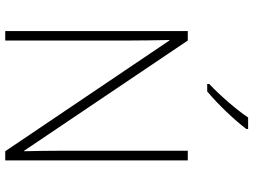

<svg xmlns="http://www.w3.org/2000/svg" viewBox="-140 -850 990 751"><g transform="rotate(90 355.5 -475.0)"><path d="M485 -943V-950H440C412 -907 351 -837 309 -798V-790H338C390 -833 452 -899 485 -943ZM608 0V-714H570V-231C570 -181 571 -120 572 -74H570L139 -714H102V0H139V-481C139 -538 138 -587 137 -642H139L572 0Z"/></g></svg>

Font: Noto Sans Sinhala UI ExtraLight
Style: Regular
Weight: 200
Designer: Jelle Bosma - Monotype Design Team
Foundry: Monotype Imaging Inc.
Version: Version 2.006